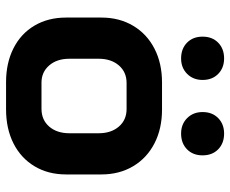

<svg xmlns="http://www.w3.org/2000/svg" viewBox="-83 -669 760 634"><g transform="rotate(90 297.0 -352.0)"><path d="M38 -190V-307Q38 -366 65 -411.5Q92 -457 140.5 -482Q189 -507 252 -507H342Q405 -507 453.5 -482Q502 -457 529 -411.5Q556 -366 556 -307V-190Q556 -131 529 -86Q502 -41 453.5 -16.5Q405 8 341 8H251Q188 8 139.5 -16.5Q91 -41 64.5 -86Q38 -131 38 -190ZM339 -109Q376 -109 398 -134.5Q420 -160 420 -201V-298Q420 -339 398 -364.5Q376 -390 340 -390H254Q218 -390 196 -364.5Q174 -339 174 -298V-201Q174 -160 196 -134.5Q218 -109 253 -109ZM101 -641Q101 -673 121 -692.5Q141 -712 173 -712Q204 -712 224 -692.5Q244 -673 244 -641Q244 -610 224 -590Q204 -570 173 -570Q141 -570 121 -589.5Q101 -609 101 -641ZM350 -641Q350 -673 370 -692.5Q390 -712 421 -712Q453 -712 473 -692.5Q493 -673 493 -641Q493 -609 473 -589.5Q453 -570 421 -570Q390 -570 370 -590Q350 -610 350 -641Z"/></g></svg>

Font: Stavian Bold
Style: Bold
Weight: 700
Version: Version 1.000; ttfautohint (v1.6)